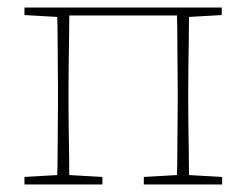

<svg xmlns="http://www.w3.org/2000/svg" viewBox="-20 -490 655 510"><path d="M45 0V-20L132 -25Q133 -51 133 -84.5Q133 -118 133.5 -151Q134 -184 134 -210V-260Q134 -286 133.5 -319.5Q133 -353 133 -386Q133 -419 132 -445L45 -450V-470H569V-450L482 -445Q482 -419 481.5 -386Q481 -353 480.5 -319.5Q480 -286 480 -260V-210Q480 -184 480.5 -151Q481 -118 481.5 -84.5Q482 -51 482 -25L570 -20V0H362V-20L450 -25Q451 -51 451 -84.5Q451 -118 451.5 -151Q452 -184 452 -210V-260Q452 -287 451.5 -321.5Q451 -356 451 -390Q451 -424 450 -449H164Q164 -424 163.5 -390Q163 -356 162.5 -321.5Q162 -287 162 -260V-210Q162 -184 162.5 -151Q163 -118 163.5 -84.5Q164 -51 164 -25L252 -20V0Z"/></svg>

Font: Source Serif Pro ExtraLight
Style: Regular
Weight: 200
Designer: Frank Grießhammer
Foundry: Adobe Systems Incorporated
Version: Version 3.001;hotconv 1.0.111;makeotfexe 2.5.65597